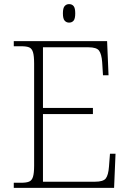

<svg xmlns="http://www.w3.org/2000/svg" viewBox="-20 -914 633 934"><path d="M47 0V-25H84Q108 -25 121.5 -30.5Q135 -36 140.5 -54Q146 -72 146 -108V-605Q146 -642 140.5 -660Q135 -678 122 -683.5Q109 -689 84 -689H47V-714H501L508 -548H481L477 -612Q474 -651 462 -667.5Q450 -684 410 -684H189V-389H432V-359H189V-30H442Q483 -30 495 -46.5Q507 -63 510 -102L515 -166H542L535 0ZM316 -804Q303 -804 294.5 -813.5Q286 -823 286 -849Q286 -875 294.5 -884.5Q303 -894 316 -894Q330 -894 338 -884.5Q346 -875 346 -849Q346 -823 338 -813.5Q330 -804 316 -804Z"/></svg>

Font: Noto Serif Malayalam ExtraLight
Style: Regular
Weight: 200
Designer: Indian type Foundry, Jelle Bosma, Monotype Design Team
Foundry: Monotype Imaging Inc.
Version: Version 2.104; ttfautohint (v1.8.4.7-5d5b)